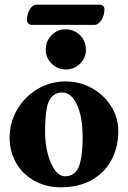

<svg xmlns="http://www.w3.org/2000/svg" viewBox="-20 -784 545 818"><path d="M21 -197Q21 -262 53 -317Q85 -372 139.5 -404.5Q194 -437 260 -437Q321 -437 372.5 -408Q424 -379 454 -330.5Q484 -282 484 -226Q484 -159 456 -104.5Q428 -50 372.5 -18Q317 14 238 14Q178 14 128 -13Q78 -40 49.5 -88.5Q21 -137 21 -197ZM310 -62Q332 -99 332 -202Q332 -285 308 -337.5Q284 -390 245 -390Q219 -390 202 -373Q185 -356 178.5 -319.5Q172 -283 172 -222Q172 -174 183 -130.5Q194 -87 213.5 -60Q233 -33 257 -33Q292 -33 310 -62ZM175 -572Q175 -609 199.5 -634Q224 -659 259 -659Q296 -659 321 -634Q346 -609 346 -572Q346 -537 321 -512.5Q296 -488 259 -488Q225 -488 200 -513Q175 -538 175 -572ZM95 -697Q95 -726 107.5 -745Q120 -764 135 -764H405Q414 -764 419.5 -758.5Q425 -753 425 -745Q425 -719 412 -698.5Q399 -678 382 -678H116Q107 -678 101 -683.5Q95 -689 95 -697Z"/></svg>

Font: EB Garamond ExtraBold
Style: Regular
Weight: 800
Designer: Georg Duffner and Octavio Pardo
Foundry: Georg Duffner
Version: Version 1.000